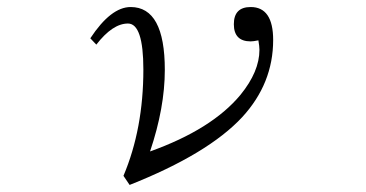

<svg xmlns="http://www.w3.org/2000/svg" viewBox="-20 -562 1040 546"><path d="M236.8 -453.1Q295.4 -542 351.6 -542Q448.7 -542 448.7 -363.3Q448.7 -255.9 406.7 -131.3Q582.5 -194.3 663.6 -292Q717.8 -358.4 717.8 -420.4Q717.8 -429.7 714.8 -447.3Q700.2 -444.3 692.9 -444.3Q645 -444.3 645 -493.2Q645 -542 692.9 -542Q756.8 -542 756.8 -448.2Q756.8 -324.7 668.9 -229Q571.8 -124.5 348.6 -36.1L331.1 -62Q387.7 -195.8 387.7 -364.3Q387.7 -495.1 343.8 -495.1Q300.3 -495.1 253.9 -435.1Z"/></svg>

Font: I.Ming
Style: Regular
Weight: 400
Designer: Ichiten Fonts Project
Version: Version 5.10 Mar 24, 2018